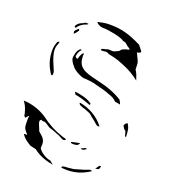

<svg xmlns="http://www.w3.org/2000/svg" viewBox="-136 -779 834 942"><g transform="rotate(20 281.5 -307.5)"><path d="M314 -562 335 -561Q342 -562 363 -573Q365 -575 367.5 -578.5Q370 -582 373 -584Q375 -585 379 -587Q383 -589 385 -589Q387 -591 397.5 -593Q408 -595 409 -598Q395 -609 393 -609Q392 -610 383.5 -617.5Q375 -625 365 -625Q351 -636 313 -644Q275 -652 252 -652Q238 -652 226.5 -658.5Q215 -665 214 -670L241 -676Q258 -679 276 -679Q326 -679 362 -668Q394 -660 444 -635L464 -610Q467 -606 464 -601Q454 -596 447 -596Q448 -593 451.5 -586.5Q455 -580 456 -577Q458 -573 462.5 -563.5Q467 -554 468 -548Q469 -542 469 -534Q469 -518 470 -514Q471 -512 473.5 -508.5Q476 -505 479 -498Q481 -495 484.5 -484Q488 -473 491 -465Q453 -496 403 -516L375 -527Q353 -535 320 -541Q318 -542 314 -544.5Q310 -547 303 -547Q298 -547 292.5 -546Q287 -545 282 -545Q277 -545 277 -551Q278 -554 288 -556Q298 -558 301 -559Q305 -562 314 -562ZM177 -646Q174 -647 163 -647Q160 -647 155.5 -644Q151 -641 149 -640Q127 -633 117 -615Q116 -613 117.5 -610.5Q119 -608 119 -607L125 -608Q131 -619 144 -628Q157 -637 171 -641ZM144 -599V-600Q144 -601 142.5 -603.5Q141 -606 141 -608Q132 -601 127 -595.5Q122 -590 122 -586Q122 -582 125 -576Q132 -582 144 -599ZM178 -513Q182 -516 184 -516Q186 -516 188 -513Q175 -503 171 -475Q181 -462 185 -469Q188 -482 194 -493Q200 -504 206 -501Q204 -497 204 -489Q204 -485 206 -467Q211 -443 229 -430Q242 -420 262 -413.5Q282 -407 313 -400Q395 -382 446 -349Q455 -335 457 -327Q451 -328 442.5 -330Q434 -332 429 -332Q414 -349 385 -357Q366 -366 314 -378Q304 -382 281 -385Q258 -388 244 -388Q226 -392 206 -404Q186 -416 178 -429Q173 -433 166.5 -444.5Q160 -456 160 -463Q160 -473 162 -477Q165 -501 178 -513ZM71 -515Q70 -516 67 -513Q64 -510 62 -509Q53 -487 53 -462Q53 -409 79 -365Q81 -362 84 -356.5Q87 -351 89.5 -349Q92 -347 96 -349L97 -362Q97 -368 86 -392Q63 -443 63 -471Q63 -487 69 -500Q69 -502 71.5 -507.5Q74 -513 71 -515ZM235 -298Q265 -294 317 -274L320 -281Q305 -294 277.5 -302Q250 -310 227 -311ZM277 -256Q294 -249 303 -247Q320 -241 328.5 -237Q337 -233 345 -224Q373 -203 379 -196Q385 -191 390.5 -190Q396 -189 398 -193Q375 -223 341.5 -242.5Q308 -262 268 -269Q268 -261 277 -256ZM508 -236Q510 -233 513 -227.5Q516 -222 518 -220Q524 -218 526 -213.5Q528 -209 530 -201Q531 -199 531.5 -194Q532 -189 539 -186Q538 -211 535.5 -225Q533 -239 523 -254Q511 -249 508 -236ZM255 -69Q263 -69 266 -77L245 -83Q227 -89 218 -93Q209 -96 180 -111Q150 -128 134 -141Q109 -159 75.5 -171Q42 -183 6 -184Q19 -168 26.5 -146Q34 -124 34 -116L41 -107Q44 -109 49.5 -116Q55 -123 58 -121Q54 -115 56 -76Q57 -63 60 -57.5Q63 -52 72 -41Q74 -38 76.5 -35.5Q79 -33 79 -31Q67 -33 63 -30Q77 -7 113 13L143 20Q172 43 209 54Q227 60 248 63L229 48Q211 45 193 34Q175 23 165 8Q164 5 164.5 -2Q165 -9 165 -14Q165 -31 157 -40Q156 -45 143 -56Q130 -67 128 -70Q127 -76 120 -91Q113 -106 113 -115L114 -120L119 -125Q123 -122 129 -121.5Q135 -121 138 -121Q142 -121 154.5 -112.5Q167 -104 171 -102Q180 -100 190.5 -96Q201 -92 207 -90Q212 -87 217.5 -85.5Q223 -84 227 -82Q231 -80 240.5 -74.5Q250 -69 255 -69ZM298 -74Q294 -73 293.5 -71Q293 -69 298 -67Q303 -65 320 -67Q322 -68 327.5 -69.5Q333 -71 335 -77Q339 -78 335 -82ZM358 -56Q364 -56 372 -62Q376 -63 376.5 -64.5Q377 -66 374 -70Q369 -69 348 -58Q356 -56 358 -56ZM471 -3 473 -8Q473 -12 464 -10Q462 -6 450 10Q464 8 467 6Q470 4 471 -3ZM424 25Q400 35 372 42L351 48Q321 52 308 52Q300 52 295 55Q290 58 292 62Q302 64 322 64Q385 64 439 27Q432 22 424 25Z"/></g></svg>

Font: BM Euljiro oraeorae
Style: Regular
Weight: 400
Designer: Bongjin Kim; Bomjun Kim; Myungsoo Han; Hyesun Chae; Mikyoung Jeong; Wujin Sim; Minjae Kang; Suwha Jang;
Foundry: Sandoll Inc.
Version: Version 1.000;hotconv 1.0.109;makeexe 2.5.65596